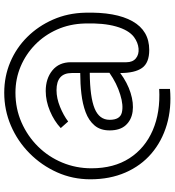

<svg xmlns="http://www.w3.org/2000/svg" viewBox="21 -721 825 907"><g transform="rotate(-90 433.5 -267.5)"><path d="M467 123Q376 131 298 108Q220 85 162 35.5Q104 -14 72 -87.5Q40 -161 40 -253Q40 -337 73 -410.5Q106 -484 163 -540.5Q220 -597 293.5 -628.5Q367 -660 449 -660Q526 -660 593.5 -631.5Q661 -603 712.5 -551Q764 -499 794.5 -429.5Q825 -360 827 -279Q831 -133 786.5 -54Q742 25 651 25Q590 25 566 -9Q542 -43 542 -112Q496 -78 448 -63Q400 -48 360 -53.5Q320 -59 295.5 -86Q271 -113 271 -162Q271 -206 294.5 -233.5Q318 -261 357 -275.5Q396 -290 444 -295.5Q492 -301 542 -301V-341Q542 -413 461 -413Q423 -413 382.5 -396.5Q342 -380 313 -358L282 -393Q315 -424 362.5 -444Q410 -464 457 -464Q516 -464 554.5 -432.5Q593 -401 593 -345V-83Q593 -53 611.5 -38Q630 -23 658 -25.5Q686 -28 712 -47Q745 -72 762 -132Q779 -192 776 -280Q774 -351 747.5 -410.5Q721 -470 676 -514Q631 -558 573 -582.5Q515 -607 449 -607Q374 -607 309 -578.5Q244 -550 195 -500.5Q146 -451 119 -386Q92 -321 92 -248Q92 -142 139.5 -68.5Q187 5 271.5 41.5Q356 78 467 72ZM440 -112Q493 -128 543 -163V-256Q428 -255 374.5 -233Q321 -211 321 -162Q321 -113 355 -104.5Q389 -96 440 -112Z"/></g></svg>

Font: Kulim Park ExtraLight
Style: Regular
Weight: 275
Designer: Noponies / Dale Sattler
Foundry: Noponies
Version: Version 1.000; ttfautohint (v1.8.3)